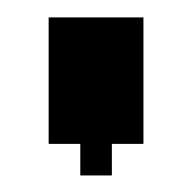

<svg xmlns="http://www.w3.org/2000/svg" viewBox="-20 -576 225 225"><path d="M74.1 -407.4H37V-555.6H148.1V-407.4H111.1V-370.4H74.1Z"/></svg>

Font: Jersey 15
Style: Regular
Weight: 400
Designer: Sarah Cadigan-Fried
Version: Version 1.001; ttfautohint (v1.8.4.7-5d5b)